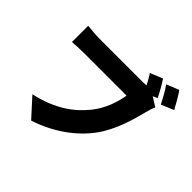

<svg xmlns="http://www.w3.org/2000/svg" viewBox="-215 -1119 1430 1430"><g transform="rotate(45 500.0 -404.0)"><path d="M907 -875 808 -835C836 -797 866 -741 887 -700L986 -742C968 -776 933 -837 907 -875ZM872 -656 800 -702 836 -717C819 -753 788 -809 761 -849L663 -809C680 -782 696 -754 711 -726C692 -724 673 -724 660 -724C598 -724 304 -724 219 -724C186 -724 120 -729 89 -733V-562C115 -564 170 -567 219 -567C304 -567 597 -567 659 -567C646 -487 613 -388 549 -309C470 -211 357 -123 156 -78L288 67C464 10 605 -93 695 -214C781 -330 822 -482 846 -576C852 -598 861 -634 872 -656Z"/></g></svg>

Font: Noto Sans CJK TC Black
Style: Regular
Weight: 900
Designer: Ryoko NISHIZUKA 西塚涼子 (kana, bopomofo & ideographs); Paul D. Hunt (Latin, Greek & Cyrillic); Sandoll Communications 산돌커뮤니
Foundry: Adobe
Version: Version 2.004;hotconv 1.0.118;makeotfexe 2.5.65603